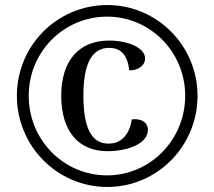

<svg xmlns="http://www.w3.org/2000/svg" viewBox="-20 -730 850 762"><path d="M406 12C604 12 764 -150 764 -350C764 -548 604 -710 406 -710C207 -710 47 -549 47 -350C47 -150 207 12 406 12ZM405 -34C233 -34 94 -174 94 -350C94 -524 233 -664 405 -664C576 -664 715 -524 715 -350C715 -175 576 -34 405 -34ZM406 -130C486 -130 567 -159 567 -215C567 -248 534 -261 503 -256C493 -191 458 -160 410 -160C343 -160 311 -223 311 -350C311 -476 344 -540 413 -540C460 -540 486 -512 493 -451C534 -450 556 -475 556 -497C556 -543 483 -569 413 -569C294 -569 223 -490 223 -350C223 -209 292 -130 406 -130Z"/></svg>

Font: Arima Koshi ExtraBold
Style: Regular
Weight: 800
Designer: Joana Correia and Natanael Gama
Foundry: NDISCOVER
Version: Version 1.019;PS 001.019;hotconv 1.0.88;makeotf.lib2.5.64775